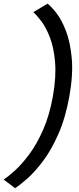

<svg xmlns="http://www.w3.org/2000/svg" viewBox="-58 -784 422 1025"><path d="M22.5 220.5 -38.5 174.5Q-15 159.5 21.5 126.5Q58 93.5 98 40Q138 -13.5 172 -90.5Q206 -167.5 224.5 -270.5Q242.5 -374.5 236 -452Q229.5 -529.5 208.5 -583.8Q187.5 -638 162.5 -671Q137.5 -704 119.5 -719L196 -764.5Q215 -750 242.8 -714.8Q270.5 -679.5 293.8 -619.8Q317 -560 325 -473.5Q333 -387 312.5 -270.5Q291.5 -154 253.5 -68Q215.5 18 171 76.8Q126.5 135.5 86.5 170.5Q46.5 205.5 22.5 220.5Z"/></svg>

Font: Anybody ExtraExpanded Regular
Style: Italic
Weight: 400
Width: 8
Italic angle: -10°
Designer: Tyler Finck
Foundry: Etcetera Type Company
Version: Version 1.010; ttfautohint (v1.8.3) -l 8 -r 50 -G 200 -x 14 